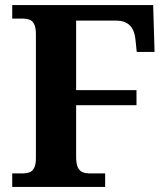

<svg xmlns="http://www.w3.org/2000/svg" viewBox="-20 -734 661 754"><path d="M28 0V-53H70Q83.7 -53 95.2 -57Q106.7 -61.1 113.8 -74Q121 -87 121 -113V-600Q121 -626.9 113.8 -639.9Q106.7 -652.9 95.2 -657Q83.7 -661 70 -661H28V-714H581.5L587 -530H517L512 -578Q508 -618 488.5 -635.5Q469 -653 438 -653H279V-380H516V-321H279V-118Q279 -90 286 -76Q293 -62 305 -57.5Q317.1 -53 331 -53H393V0Z"/></svg>

Font: Noto Serif Thai
Style: Regular
Weight: 400
Designer: Monotype Design Team
Foundry: Monotype Imaging Inc.
Version: Version 2.001